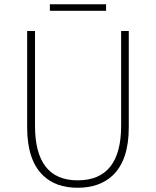

<svg xmlns="http://www.w3.org/2000/svg" viewBox="-20 -872 734 905"><path d="M183 -45Q108 -117 108 -272V-726H145V-280Q145 -22 346 -22Q551 -22 551 -280V-726H587V-272Q587 -117 511 -45Q449 13 346 13Q243 13 183 -45ZM215 -852H480V-821H215Z"/></svg>

Font: Noto Sans CJK TC Thin
Style: Regular
Weight: 250
Designer: Ryoko NISHIZUKA ???? (kana & ideographs); Paul D. Hunt (Latin, Greek & Cyrillic); Wenlong ZHANG ??? (bopomofo); Sandoll 
Foundry: Adobe Systems Incorporated
Version: Version 1.004 January 19, 2016